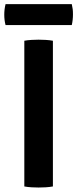

<svg xmlns="http://www.w3.org/2000/svg" viewBox="-28 -874 362 900"><path d="M86 -683Q101.5 -686 120.5 -687Q139.5 -688 152.5 -688Q167 -688 185.5 -687Q204 -686 220 -683V0Q204 3 185.5 4Q167 5 152.5 5Q139.5 5 120.5 4Q101.5 3 86 0ZM-2 -756.5Q-8 -779.5 -8 -805Q-8 -830 -2 -854.5H308.5Q311.5 -841 312.8 -831Q314 -821 314 -806.5Q314 -780.5 308.5 -756.5Z"/></svg>

Font: Signika SC SemiBold
Style: Regular
Weight: 600
Designer: Anna Giedryś
Foundry: Anna Giedryś
Version: Version 2.000; ttfautohint (v1.8.3) -l 8 -r 50 -G 200 -x 9 -